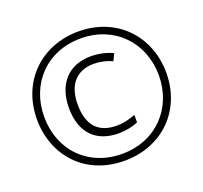

<svg xmlns="http://www.w3.org/2000/svg" viewBox="-126 -869 1082 1023"><g transform="rotate(-20 415.0 -357.0)"><path d="M414 9C630 9 782 -145 782 -356C782 -563 635 -723 416 -723C209 -723 49 -576 49 -357C49 -153 190 9 414 9ZM414 -30C223 -30 90 -167 90 -357C90 -544 222 -684 415 -684C607 -684 740 -543 740 -357C740 -174 610 -30 414 -30ZM434 -139C473 -139 511 -146 545 -161V-203C507 -188 472 -181 439 -181C336 -181 280 -238 280 -358C280 -468 335 -533 434 -533C470 -533 506 -525 538 -510L557 -549C520 -566 478 -576 433 -576C305 -576 230 -491 230 -356C230 -215 307 -139 434 -139Z"/></g></svg>

Font: Noto Sans Arabic UI XCn Lt
Style: Regular
Weight: 300
Width: 2
Designer: Monotype Design Team, Nadine Chahine and Nizar Qandah
Foundry: Monotype Imaging Inc.
Version: Version 2.010